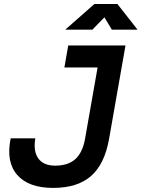

<svg xmlns="http://www.w3.org/2000/svg" viewBox="-20 -918 699 948"><path d="M242.2 9.8Q121.1 9.8 64.9 -54.4Q8.8 -118.7 32.7 -234.9H154.3Q143.6 -171.4 169.2 -135.7Q194.8 -100.1 252.9 -100.1Q315.9 -100.1 351.8 -132.3Q387.7 -164.6 399.9 -232.4L461.9 -585H297.9L316.9 -693.4H599.6L518.6 -232.4Q496.6 -107.9 429.7 -49.1Q362.8 9.8 242.2 9.8ZM302.2 -771.5 446.3 -898.4H559.6L659.2 -771.5H532.2L495.6 -832.5L436 -771.5Z"/></svg>

Font: Cascadia Mono NF SemiBold
Style: Italic
Weight: 600
Italic angle: -10°
Monospace: yes
Designer: Aaron Bell
Foundry: Saja Typeworks
Version: Version 2404.023; ttfautohint (v1.8.4)